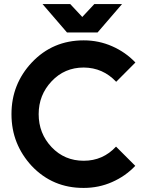

<svg xmlns="http://www.w3.org/2000/svg" viewBox="-20 -910 710 942"><path d="M188.7 -890 308.7 -750.7H458.7L578.7 -890H442.7L383.7 -826.7L324.7 -890ZM390.7 -712Q238.7 -712 136.3 -603.7Q86.7 -551 61.5 -487.7Q36.3 -424.3 36.3 -350Q36.3 -275.3 61.5 -212Q86.7 -148.7 135.7 -95.7Q238.7 12.7 390.7 12Q464.7 12 529.7 -16.7Q562.3 -31 590.8 -50.8Q619.3 -70.7 643.7 -96.3L549.3 -190.7Q485 -121.3 390.7 -121.3Q296.7 -121.3 233.3 -188Q169.7 -255.3 169.7 -350Q169.7 -444 233.3 -511.3Q296.7 -578.7 390.7 -578.7Q485 -578 550 -508.7L644.3 -603.3Q620 -629 591.5 -648.8Q563 -668.7 530.3 -683Q498 -697.3 463 -704.7Q428 -712 390.7 -712Z"/></svg>

Font: Unageo Variable
Style: Regular
Weight: 300
Designer: Richard Sepsi
Foundry: Richard Sepsi
Version: Version 2.200